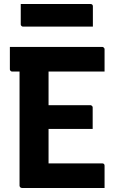

<svg xmlns="http://www.w3.org/2000/svg" viewBox="-20 -933 590 953"><path d="M29 -700H488Q491 -700 493 -698.5Q495 -697 497 -694.5Q499 -692 499 -689Q499 -658 499 -633.5Q499 -609 499 -578H40Q37 -578 34.5 -579.5Q32 -581 30.5 -583.5Q29 -586 29 -589Q29 -620 29 -645Q29 -670 29 -700ZM166 -411H429Q432 -411 434.5 -409Q437 -407 438.5 -405Q440 -403 440 -400Q440 -379 440 -361.5Q440 -344 440 -327.5Q440 -311 440 -293H166ZM89 0Q86 0 84 -1Q82 -2 80.5 -3.5Q79 -5 78 -7Q77 -9 77 -11Q77 -38 77 -89.5Q77 -141 77 -207.5Q77 -274 77 -347.5Q77 -421 77 -493.5Q77 -566 77 -627H229L221 -605Q221 -582 221 -558Q221 -534 221 -510Q221 -464 221 -415Q221 -366 221 -317Q221 -268 221 -218.5Q221 -169 221 -122H488Q493 -122 496 -119Q499 -116 499 -111Q499 -82 499 -55.5Q499 -29 499 0ZM83 -913H430Q435 -913 438 -910Q441 -907 441 -902Q441 -876 441 -851.5Q441 -827 441 -801H94Q91 -801 88.5 -802.5Q86 -804 84.5 -806.5Q83 -809 83 -812Q83 -838 83 -862.5Q83 -887 83 -913Z"/></svg>

Font: Recursive
Style: Bold
Weight: 700
Version: Version 1.085